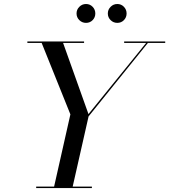

<svg xmlns="http://www.w3.org/2000/svg" viewBox="-20 -962 865 982"><path d="M255 0 340 -377 190 -750H300L432.5 -378.5L732 -748H741L433 -366.5L350 0ZM165 0V-7.5H450V0ZM120 -742.5V-750H410V-742.5ZM615 -742.5V-750H825V-742.5ZM580 -845Q560 -845 545.8 -859Q531.5 -873 531.5 -893Q531.5 -913 545.8 -927.2Q560 -941.5 580 -941.5Q600 -941.5 613.8 -927.2Q627.5 -913 627.5 -893Q627.5 -873 613.8 -859Q600 -845 580 -845ZM420 -845Q400 -845 385.8 -859Q371.5 -873 371.5 -893Q371.5 -913 385.8 -927.2Q400 -941.5 420 -941.5Q440 -941.5 453.8 -927.2Q467.5 -913 467.5 -893Q467.5 -873 453.8 -859Q440 -845 420 -845Z"/></svg>

Font: Bodoni Moda 28pt
Style: Italic
Weight: 400
Italic angle: -13°
Designer: Owen Earl
Foundry: indestructible type
Version: Version 2.004